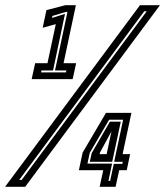

<svg xmlns="http://www.w3.org/2000/svg" viewBox="-78 -720 637 740"><path d="M44 -415 57.5 -476.5H105L137 -627L86.5 -613L101 -681L174 -700H214.5L167 -476.5H215.5L202 -415ZM80 -441H176L178 -448.5H134L182 -674H175.5L124 -658.5L122.5 -651L172.5 -666.5L126.5 -448.5H82ZM-58.5 0 461.5 -700H538.5L19 0ZM-4 -26.5H5.5L487.5 -676.5H478ZM306 0 320 -64H226L240.5 -132L330.5 -285H428.5L394.5 -126H423.5L410.5 -64H381.5L367.5 0ZM340 -23H346.5L360.5 -88.5H393.5L395 -96.5H362L396.5 -258.5H342.5L268 -131L259 -89.5H354ZM268 -96.5 275.5 -130 345.5 -251H387.5L354.5 -96.5ZM306 -126H333L351.5 -213.5L307.5 -132.5Z"/></svg>

Font: Tourney Condensed Regular
Style: Bold Italic
Weight: 700
Width: 3
Italic angle: -12°
Designer: Tyler Finck
Foundry: Etcetera Type Co
Version: Version 1.010; ttfautohint (v1.8.3)